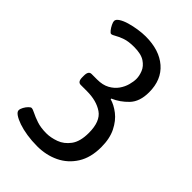

<svg xmlns="http://www.w3.org/2000/svg" viewBox="-213 -792 885 885"><g transform="rotate(45 229.5 -350.0)"><path d="M202 6Q166 6 134 1Q102 -4 77.5 -12.5Q53 -21 38.5 -31Q24 -41 24 -51Q24 -60 30.5 -72Q37 -84 45.5 -92.5Q54 -101 59 -101Q67 -101 83.5 -92.5Q100 -84 126.5 -75Q153 -66 190 -66Q218 -66 250 -77.5Q282 -89 304.5 -119.5Q327 -150 327 -206Q327 -281 287 -308.5Q247 -336 184 -336H144Q124 -336 124 -366V-377Q124 -407 144 -407H180Q216 -407 240.5 -420.5Q265 -434 279.5 -454.5Q294 -475 300 -497.5Q306 -520 306 -537Q306 -557 297 -579.5Q288 -602 264 -618Q240 -634 194 -634Q158 -634 135 -626Q112 -618 98 -609.5Q84 -601 77 -601Q72 -601 64 -611Q56 -621 50 -633.5Q44 -646 44 -653Q44 -664 59.5 -674Q75 -684 99 -691Q123 -698 149.5 -702Q176 -706 198 -706Q287 -706 339 -661Q391 -616 391 -535Q391 -474 359.5 -441Q328 -408 288 -391V-387Q317 -379 346 -356.5Q375 -334 394.5 -295Q414 -256 414 -200Q414 -132 385 -86Q356 -40 308 -17Q260 6 202 6Z"/></g></svg>

Font: Asap Condensed VF Beta
Style: Regular
Weight: 400
Designer: Pablo Cosgaya
Foundry: Omnibus-Type
Version: Version 1.008